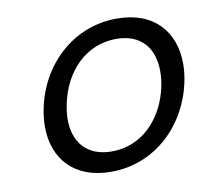

<svg xmlns="http://www.w3.org/2000/svg" viewBox="-65 -592 771 683"><g transform="rotate(-10 321.0 -250.5)"><path d="M382.5 -445.8C472.5 -445.8 517.5 -389.2 517.5 -305.8C517.5 -288.3 515.8 -270 511.7 -250C487.5 -137.5 408.3 -54.2 299.2 -54.2C209.2 -54.2 163.3 -110.8 163.3 -193.3C163.3 -210.8 165.8 -230 170 -250C193.3 -362.5 273.3 -445.8 382.5 -445.8ZM397.5 -516.7C236.7 -516.7 117.5 -397.5 86.7 -250C81.7 -226.7 79.2 -203.3 79.2 -181.7C79.2 -67.5 149.2 16.7 284.2 16.7C445 16.7 563.3 -102.5 595 -250C600 -273.3 602.5 -295.8 602.5 -317.5C602.5 -431.7 533.3 -516.7 397.5 -516.7Z"/></g></svg>

Font: BoonHome
Style: Book Oblique
Weight: 400
Italic angle: -12°
Designer: Sungsit Sawaiwan
Foundry: Sungsit Sawaiwan
Version: Version 0.2